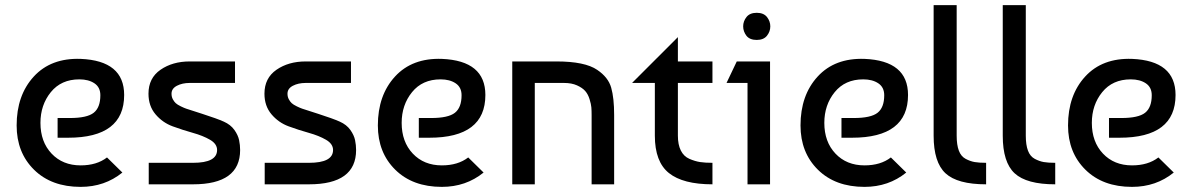

<svg xmlns="http://www.w3.org/2000/svg" viewBox="-20 -720 4652 750"><path d="M295 -490Q465 -483 465 -349Q465 -182 246 -182H205V-259H253Q320 -259 346 -279.5Q372 -300 372 -348Q372 -379 349 -394.5Q326 -410 290 -410Q219 -410 178.5 -360Q138 -310 138 -240Q138 -166 181.5 -120Q225 -74 295 -74Q358 -74 398 -105L458 -46Q389 10 295 10Q181 10 113 -57Q45 -124 45 -230Q45 -348 112 -421Q179 -494 295 -490Z M898 -480V-396H721Q692 -396 671 -385Q650 -374 650 -354Q650 -342 655 -332.5Q660 -323 666.5 -317Q673 -311 686.5 -304.5Q700 -298 707.5 -295.5Q715 -293 771 -275Q827 -257 854 -245Q881 -233 895.5 -212.5Q910 -192 914 -172.5Q918 -153 918 -134Q918 0 734 0H561V-84H734Q828 -84 828 -134Q828 -158 800.5 -174Q773 -190 733.5 -201Q694 -212 654.5 -226.5Q615 -241 587.5 -273.5Q560 -306 560 -354Q560 -415 607 -447.5Q654 -480 721 -480Z M1351 -480V-396H1174Q1145 -396 1124 -385Q1103 -374 1103 -354Q1103 -342 1108 -332.5Q1113 -323 1119.5 -317Q1126 -311 1139.5 -304.5Q1153 -298 1160.5 -295.5Q1168 -293 1224 -275Q1280 -257 1307 -245Q1334 -233 1348.5 -212.5Q1363 -192 1367 -172.5Q1371 -153 1371 -134Q1371 0 1187 0H1014V-84H1187Q1281 -84 1281 -134Q1281 -158 1253.5 -174Q1226 -190 1186.5 -201Q1147 -212 1107.5 -226.5Q1068 -241 1040.5 -273.5Q1013 -306 1013 -354Q1013 -415 1060 -447.5Q1107 -480 1174 -480Z M1706 -490Q1876 -483 1876 -349Q1876 -182 1657 -182H1616V-259H1664Q1731 -259 1757 -279.5Q1783 -300 1783 -348Q1783 -379 1760 -394.5Q1737 -410 1701 -410Q1630 -410 1589.5 -360Q1549 -310 1549 -240Q1549 -166 1592.5 -120Q1636 -74 1706 -74Q1769 -74 1809 -105L1869 -46Q1800 10 1706 10Q1592 10 1524 -57Q1456 -124 1456 -230Q1456 -348 1523 -421Q1590 -494 1706 -490Z M1981 -480H2154Q2265 -480 2313 -447Q2356 -418 2367.5 -377.5Q2379 -337 2379 -271V0H2291V-270Q2291 -288 2290 -300.5Q2289 -313 2283 -332.5Q2277 -352 2266 -364.5Q2255 -377 2234 -386.5Q2213 -396 2183 -396H2069V0H1981Z M2449 -396 2628 -575V-480H2763V-396H2628V-190Q2628 -155 2639.5 -132Q2651 -109 2673 -99.5Q2695 -90 2714.5 -87Q2734 -84 2763 -84V0Q2648 0 2593 -44Q2538 -88 2538 -190V-396Z M2988 0H2900V-396H2818L2858 -480H2988ZM2896 -580Q2883 -597 2883 -617Q2883 -637 2896 -653.5Q2909 -670 2936 -670Q2963 -670 2976 -653.5Q2989 -637 2989 -617Q2989 -597 2976 -580.5Q2963 -564 2936 -564Q2909 -564 2896 -580Z M3357 -490Q3527 -483 3527 -349Q3527 -182 3308 -182H3267V-259H3315Q3382 -259 3408 -279.5Q3434 -300 3434 -348Q3434 -379 3411 -394.5Q3388 -410 3352 -410Q3281 -410 3240.5 -360Q3200 -310 3200 -240Q3200 -166 3243.5 -120Q3287 -74 3357 -74Q3420 -74 3460 -105L3520 -46Q3451 10 3357 10Q3243 10 3175 -57Q3107 -124 3107 -230Q3107 -348 3174 -421Q3241 -494 3357 -490Z M3627 -190V-700H3717V-190Q3717 -154 3725.5 -131.5Q3734 -109 3752 -99.5Q3770 -90 3787 -87Q3804 -84 3832 -84V0Q3720 0 3673.5 -43Q3627 -86 3627 -190Z M3897 -190V-700H3987V-190Q3987 -154 3995.5 -131.5Q4004 -109 4022 -99.5Q4040 -90 4057 -87Q4074 -84 4102 -84V0Q3990 0 3943.5 -43Q3897 -86 3897 -190Z M4402 -490Q4572 -483 4572 -349Q4572 -182 4353 -182H4312V-259H4360Q4427 -259 4453 -279.5Q4479 -300 4479 -348Q4479 -379 4456 -394.5Q4433 -410 4397 -410Q4326 -410 4285.5 -360Q4245 -310 4245 -240Q4245 -166 4288.5 -120Q4332 -74 4402 -74Q4465 -74 4505 -105L4565 -46Q4496 10 4402 10Q4288 10 4220 -57Q4152 -124 4152 -230Q4152 -348 4219 -421Q4286 -494 4402 -490Z"/></svg>

Font: Baumans
Style: Regular
Weight: 400
Designer: Henadij Zarechnjuk
Foundry: Cyreal (www.cyreal.org)
Version: Version 001.002